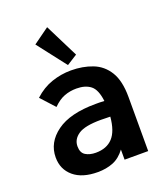

<svg xmlns="http://www.w3.org/2000/svg" viewBox="-133 -793 766 894"><g transform="rotate(-20 250.0 -345.5)"><path d="M198 12Q121 12 78.5 -24Q36 -60 36 -119Q36 -193 102.5 -241.5Q169 -290 296 -290Q303 -290 314.5 -290Q326 -290 339 -289Q332 -347 306 -367.5Q280 -388 236 -388Q204 -388 176 -377.5Q148 -367 120 -339L58 -407Q98 -444 145 -460Q192 -476 241 -476Q299 -476 347 -457.5Q395 -439 423 -393.5Q451 -348 451 -268V0H334V-50Q308 -15 274 -1.5Q240 12 198 12ZM149 -133Q149 -101 169.5 -88.5Q190 -76 220 -76Q274 -76 304 -108.5Q334 -141 340 -211Q327 -211 315 -211.5Q303 -212 294 -212Q214 -212 181.5 -190Q149 -168 149 -133ZM237 -504 127 -646 206 -703 289 -537Z"/></g></svg>

Font: Inconsolata
Style: Bold
Weight: 700
Monospace: yes
Designer: Raph Levien, Cyreal, Brenton Simpson
Foundry: Raph Levien, Cyreal, Google
Version: Version 3.100; ttfautohint (v1.8.4.7-5d5b)